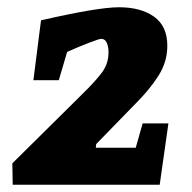

<svg xmlns="http://www.w3.org/2000/svg" viewBox="-20 -509 530 529"><path d="M203 -246Q246 -288 262.5 -311.5Q279 -335 279 -365Q279 -381 274 -391.5Q269 -402 259 -402Q253 -402 223.5 -390.5Q194 -379 165 -366L142 -288H72L93 -453Q250 -489 308 -489Q368 -489 404.5 -463Q441 -437 441 -383Q441 -339 417 -301Q393 -263 355 -225L245 -112L244 -102H354L373 -169H444L420 0H15L14 -59Z"/></svg>

Font: Grenze ExtraBold
Style: Italic
Weight: 800
Italic angle: -10°
Designer: Renata Polastri
Foundry: Omnibus-Type
Version: Version 1.002; ttfautohint (v1.8)